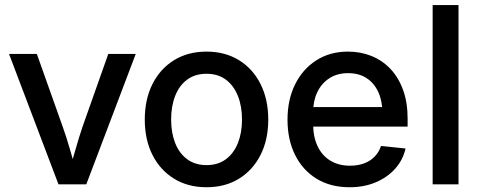

<svg xmlns="http://www.w3.org/2000/svg" viewBox="-20 -748 1945 779"><path d="M217.3 0 16.6 -529.3H129.4L234.4 -233.9Q250.5 -189 263.2 -144Q275.9 -99.1 289.1 -54.2H261.2Q274.4 -99.1 287.1 -144Q299.8 -189 314.9 -233.9L419.4 -529.3H530.8L330.1 0Z M817.9 11.7Q742.7 11.7 686.3 -22.9Q629.9 -57.6 598.6 -119.4Q567.4 -181.2 567.4 -262.7Q567.4 -344.7 598.6 -407Q629.9 -469.2 686.3 -503.9Q742.7 -538.6 817.9 -538.6Q893.1 -538.6 949.5 -503.9Q1005.9 -469.2 1037.1 -407Q1068.4 -344.7 1068.4 -262.7Q1068.4 -181.2 1037.1 -119.4Q1005.9 -57.6 949.5 -22.9Q893.1 11.7 817.9 11.7ZM817.9 -78.1Q864.7 -78.1 896.7 -102.1Q928.7 -126 945.3 -167.7Q961.9 -209.5 961.9 -262.7Q961.9 -316.9 945.3 -358.6Q928.7 -400.4 896.7 -424.6Q864.7 -448.7 817.9 -448.7Q771.5 -448.7 739.3 -424.8Q707 -400.9 690.7 -358.9Q674.3 -316.9 674.3 -262.7Q674.3 -209.5 690.7 -167.7Q707 -126 739.3 -102.1Q771.5 -78.1 817.9 -78.1Z M1398.9 11.7Q1320.3 11.7 1263.9 -23.2Q1207.5 -58.1 1177 -119.9Q1146.5 -181.6 1146.5 -262.2Q1146.5 -343.3 1177.2 -405.5Q1208 -467.8 1263.4 -503.2Q1318.8 -538.6 1391.6 -538.6Q1442.9 -538.6 1486.8 -521Q1530.8 -503.4 1563.7 -468.8Q1596.7 -434.1 1615.2 -383.5Q1633.8 -333 1633.8 -267.1V-234.4H1198.7V-313.5H1579.1L1531.7 -288.6Q1531.7 -337.4 1515.1 -374Q1498.5 -410.6 1467.5 -430.9Q1436.5 -451.2 1392.1 -451.2Q1348.6 -451.2 1316.9 -430.9Q1285.2 -410.6 1267.8 -375Q1250.5 -339.4 1250.5 -293.5V-244.6Q1250.5 -192.9 1268.6 -154.8Q1286.6 -116.7 1320.3 -96.2Q1354 -75.7 1399.9 -75.7Q1432.1 -75.7 1457.5 -85.2Q1482.9 -94.7 1500.2 -112.8Q1517.6 -130.9 1525.9 -155.8L1625.5 -145.5Q1614.7 -98.6 1583.3 -63.5Q1551.8 -28.3 1504.4 -8.3Q1457 11.7 1398.9 11.7Z M1840.3 -727.5V0H1735.4V-727.5Z"/></svg>

Font: Inter 24pt Medium
Style: Regular
Weight: 500
Designer: Rasmus Andersson
Foundry: rsms
Version: Version 4.001;git-66647c0bb